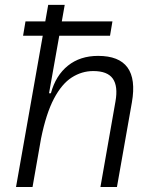

<svg xmlns="http://www.w3.org/2000/svg" viewBox="-20 -752 626 772"><path d="M383.8 0 444.3 -344.2Q455.1 -405.3 433.6 -435.8Q412.1 -466.3 355 -466.3Q309.1 -466.3 268.8 -440.7Q228.5 -415 197 -355.5Q165.5 -295.9 145 -194.8L110.8 0H44.4L151.9 -608.4H72.8L82.5 -666H162.1L173.8 -732.4H240.2L228.5 -666H432.1L422.4 -608.4H218.3L177.2 -377H184.6Q204.1 -448.7 253.2 -488Q302.2 -527.3 374.5 -527.3Q543 -527.3 510.3 -340.3L450.2 0Z"/></svg>

Font: Cascadia Mono Light
Style: Italic
Weight: 300
Italic angle: -10°
Monospace: yes
Designer: Aaron Bell
Foundry: Saja Typeworks
Version: Version 2404.023; ttfautohint (v1.8.4)